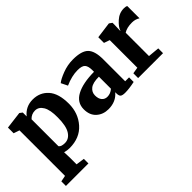

<svg xmlns="http://www.w3.org/2000/svg" viewBox="-58 -803 1363 1363"><g transform="rotate(-45 623.5 -121.5)"><path d="M449 -219Q449 -124 390.5 -58Q332 8 230 8Q207 8 181 1L183 61V124L247 133V179H21V133L67 124V-333L23 -348V-405L152 -421H153L173 -406V-367Q217 -422 288 -422Q359 -422 404 -372Q449 -322 449 -219ZM244 -355Q208 -355 183 -328V-58Q194 -41 232 -41Q273 -41 298.5 -80.5Q324 -120 324 -206Q325 -281 303 -318Q281 -355 244 -355Z M495 -116Q495 -184 558.5 -218Q622 -252 735 -253V-269Q735 -309 720 -326.5Q705 -344 661 -344Q602 -344 535 -314L511 -363Q532 -381 584 -401Q636 -421 691 -421Q777 -421 810.5 -387Q844 -353 844 -270V-49H883V-3Q826 9 787 9Q759 9 749 0.5Q739 -8 739 -33V-44Q696 8 621 8Q567 8 531 -24.5Q495 -57 495 -116ZM677 -60Q709 -60 735 -83V-204Q674 -204 647.5 -183Q621 -162 621 -129Q621 -96 636.5 -78Q652 -60 677 -60Z M925 0V-48L973 -56V-333L930 -348V-405L1050 -421H1053L1074 -406V-385L1072 -327H1074Q1082 -355 1119 -388.5Q1156 -422 1203 -422Q1223 -422 1232 -416V-293Q1206 -310 1173 -310Q1120 -310 1090 -290V-56L1175 -48V0Z"/></g></svg>

Font: Aikya
Style: Bold
Weight: 700
Designer: Neelakash Kshetrimayum (Latin subset based on Merriweather by Eben Sorkin)
Foundry: Brand New Type
Version: Version 1.00 b005